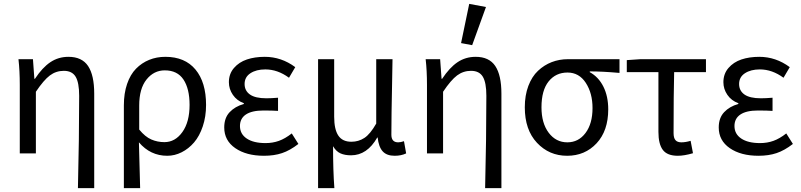

<svg xmlns="http://www.w3.org/2000/svg" viewBox="-20 -791 4128 990"><path d="M381.8 179.2Q388.2 -79.6 388.2 -296.9Q388.2 -365.2 369.9 -395.5Q351.6 -425.8 309.1 -425.8Q269 -425.8 237.3 -402.1Q205.6 -378.4 165 -317.9V0H82V-353Q82 -426.8 75.2 -485.8H149.9L157.2 -384.8H160.2Q198.2 -442.4 239.5 -470.2Q280.8 -498 333 -498Q402.3 -498 434.1 -450.7Q465.8 -403.3 465.8 -308.1V179.2Z M618.7 179.2V-248Q618.7 -309.6 635.3 -358.2Q651.9 -406.7 681.4 -436.8Q710.9 -466.8 749.3 -482.4Q787.6 -498 832.5 -498Q933.6 -498 988 -432.4Q1042.5 -366.7 1042.5 -250Q1042.5 -189.9 1025.6 -139.6Q1008.8 -89.4 980.7 -56.6Q952.6 -23.9 916.7 -5.9Q880.9 12.2 842.3 12.2Q755.4 12.2 696.3 -57.1Q699.2 31.7 702.6 179.2ZM827.6 -58.1Q883.3 -58.1 920.4 -110.1Q957.5 -162.1 957.5 -250Q957.5 -333.5 926 -380.9Q894.5 -428.2 829.6 -428.2Q773.4 -428.2 735.6 -381.1Q697.8 -334 697.8 -247.1V-123Q728.5 -85.4 760.3 -71.8Q792 -58.1 827.6 -58.1Z M1341.3 12.2Q1250 12.2 1193.1 -27.1Q1136.2 -66.4 1136.2 -133.8Q1136.2 -183.1 1164.1 -212.6Q1191.9 -242.2 1237.3 -254.9V-258.8Q1201.2 -272 1180.7 -302Q1160.2 -332 1160.2 -367.2Q1160.2 -410.2 1186.3 -440.4Q1212.4 -470.7 1253.2 -484.4Q1293.9 -498 1345.2 -498Q1430.7 -498 1502.4 -444.8L1470.2 -390.1Q1411.6 -433.1 1348.1 -433.1Q1301.3 -433.1 1271.2 -413.3Q1241.2 -393.6 1241.2 -357.9Q1241.2 -323.2 1268.8 -303.7Q1296.4 -284.2 1353.5 -284.2Q1377.4 -284.2 1413.6 -287.1V-219.2Q1385.7 -221.2 1338.4 -221.2Q1278.8 -221.2 1248 -200.7Q1217.3 -180.2 1217.3 -141.1Q1217.3 -100.1 1252.2 -76.7Q1287.1 -53.2 1349.1 -53.2Q1386.2 -53.2 1418.2 -64.7Q1450.2 -76.2 1484.4 -103L1518.6 -48.8Q1475.1 -15.1 1434.3 -1.5Q1393.6 12.2 1341.3 12.2Z M1620.1 179.2V-485.8H1703.1V-189Q1703.1 -124 1724.4 -92Q1745.6 -60.1 1792 -60.1Q1828.6 -60.1 1858.6 -79.6Q1888.7 -99.1 1919.9 -153.8V-485.8H2003.9Q2003.4 -441.9 2001.7 -359.6Q2000 -277.3 1999 -212.6Q1998 -147.9 1998 -96.2Q1998 -57.1 2033.2 -57.1Q2045.9 -57.1 2063 -63L2074.2 0Q2048.8 12.2 2015.1 12.2Q1974.1 12.2 1953.4 -10.5Q1932.6 -33.2 1927.2 -82H1925.3Q1873 9.8 1790 9.8Q1757.8 9.8 1735.4 -0.2Q1712.9 -10.3 1697.3 -37.1Q1697.3 89.4 1704.1 179.2Z M2481.4 179.2Q2487.8 -79.6 2487.8 -296.9Q2487.8 -365.2 2469.5 -395.5Q2451.2 -425.8 2408.7 -425.8Q2368.7 -425.8 2336.9 -402.1Q2305.2 -378.4 2264.6 -317.9V0H2181.6V-353Q2181.6 -426.8 2174.8 -485.8H2249.5L2256.8 -384.8H2259.8Q2297.9 -442.4 2339.1 -470.2Q2380.4 -498 2432.6 -498Q2502 -498 2533.7 -450.7Q2565.4 -403.3 2565.4 -308.1V179.2ZM2414.6 -558.1 2357.4 -568.8 2399.4 -771 2485.8 -754.9Z M2904.3 12.2Q2811.5 12.2 2748.8 -54.7Q2686 -121.6 2686 -237.8Q2686 -299.3 2704.3 -347.9Q2722.7 -396.5 2754.2 -426Q2785.6 -455.6 2824.7 -470.7Q2863.8 -485.8 2908.2 -485.8H3174.3V-415Q3085.9 -422.9 3021 -422.9V-418.9Q3066.4 -394 3091.3 -344.2Q3116.2 -294.4 3116.2 -227.1Q3116.2 -116.7 3056.2 -52.2Q2996.1 12.2 2904.3 12.2ZM2905.3 -57.1Q2962.9 -57.1 2999 -105.2Q3035.2 -153.3 3035.2 -233.9Q3035.2 -310.5 3000.5 -363.8Q2965.8 -417 2906.2 -417Q2845.7 -417 2808.8 -371.1Q2772 -325.2 2772 -237.8Q2772 -155.8 2809.3 -106.4Q2846.7 -57.1 2905.3 -57.1Z M3475.1 12.2Q3420.4 12.2 3397.7 -18.1Q3375 -48.3 3375 -110.8V-418.9H3211.9V-481L3282.2 -485.8H3620.1V-418.9H3456.1Q3453.1 -309.1 3453.1 -105Q3453.1 -79.6 3462.9 -68.4Q3472.7 -57.1 3493.2 -57.1Q3515.1 -57.1 3541 -64.9L3553.2 -1Q3508.3 12.2 3475.1 12.2Z M3891.1 12.2Q3799.8 12.2 3742.9 -27.1Q3686 -66.4 3686 -133.8Q3686 -183.1 3713.9 -212.6Q3741.7 -242.2 3787.1 -254.9V-258.8Q3751 -272 3730.5 -302Q3710 -332 3710 -367.2Q3710 -410.2 3736.1 -440.4Q3762.2 -470.7 3803 -484.4Q3843.8 -498 3895 -498Q3980.5 -498 4052.2 -444.8L4020 -390.1Q3961.4 -433.1 3897.9 -433.1Q3851.1 -433.1 3821 -413.3Q3791 -393.6 3791 -357.9Q3791 -323.2 3818.6 -303.7Q3846.2 -284.2 3903.3 -284.2Q3927.2 -284.2 3963.4 -287.1V-219.2Q3935.5 -221.2 3888.2 -221.2Q3828.6 -221.2 3797.9 -200.7Q3767.1 -180.2 3767.1 -141.1Q3767.1 -100.1 3802 -76.7Q3836.9 -53.2 3898.9 -53.2Q3936 -53.2 3968 -64.7Q4000 -76.2 4034.2 -103L4068.4 -48.8Q4024.9 -15.1 3984.1 -1.5Q3943.4 12.2 3891.1 12.2Z"/></svg>

Font: Source Sans Pro
Style: Regular
Weight: 400
Designer: Paul D. Hunt
Foundry: Adobe Systems Incorporated
Version: Version 3.006;hotconv 1.0.111;makeotfexe 2.5.65597